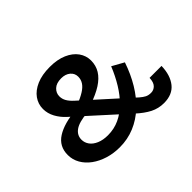

<svg xmlns="http://www.w3.org/2000/svg" viewBox="-125 -931 1216 1216"><g transform="rotate(-45 482.5 -323.0)"><path d="M756 14Q707.5 14 665.5 -7.2Q623.5 -28.5 576 -72L259 -359Q227.5 -387.5 207.2 -424.5Q187 -461.5 187 -502Q187 -546 212.5 -581.8Q238 -617.5 287 -638.8Q336 -660 406 -660Q473.5 -660 521.5 -639Q569.5 -618 594.8 -582.5Q620 -547 620 -504Q620 -459 598 -423.2Q576 -387.5 532 -359.2Q488 -331 422 -309L360 -367Q405 -385 433.8 -403Q462.5 -421 476.2 -442Q490 -463 490 -489Q490 -519 466.8 -538.5Q443.5 -558 406 -558Q362.5 -558 339.8 -536.5Q317 -515 317 -485Q317 -462 328.5 -441.5Q340 -421 364 -399L671 -122Q689 -106.5 705 -98.2Q721 -90 744 -90Q768 -90 785.2 -107.5Q802.5 -125 804 -164H911Q909 -82.5 870.5 -34.2Q832 14 756 14ZM360 14Q304.5 14 256 -1Q207.5 -16 170.5 -43Q133.5 -70 112.8 -106.2Q92 -142.5 92 -185Q92 -262 154.8 -302Q217.5 -342 329 -351L367 -287Q290.5 -280.5 256.2 -256.2Q222 -232 222 -192Q222 -165 238.2 -142.5Q254.5 -120 286 -106.5Q317.5 -93 361 -93Q416.5 -93 464.2 -115.2Q512 -137.5 552.2 -177.5Q592.5 -217.5 625.5 -271.2Q658.5 -325 684 -388L763 -344Q736 -264 696.2 -198.2Q656.5 -132.5 605.5 -85Q554.5 -37.5 492.8 -11.8Q431 14 360 14Z"/></g></svg>

Font: Karla ExtraLight
Style: Bold
Weight: 700
Version: Version 2.001